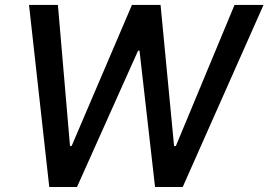

<svg xmlns="http://www.w3.org/2000/svg" viewBox="-20 -747 1073 767"><path d="M176.8 0 95.9 -727.3H211.3L259.6 -164.1H266.3L507.1 -727.3H621.4L675.4 -163.7H682.5L916.9 -727.3H1032.7L709.9 0H599.4L537.3 -544.7H531.6L287.6 0Z"/></svg>

Font: Karasuma Gothic
Style: Medium Italic
Weight: 500
Italic angle: 9.39998°
Designer: Rasmus Andersson / Ryoko Nishizuka
Foundry: Genbu
Version: Version 1.00